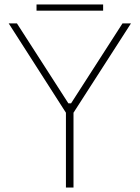

<svg xmlns="http://www.w3.org/2000/svg" viewBox="-20 -842 627 862"><path d="M144 -794V-822H443V-794ZM276 0V-336L19 -737H56L287 -378H299L530 -737H568L310 -336V0Z"/></svg>

Font: Tomorrow ExtraLight
Style: Regular
Weight: 275
Designer: Tony de Marco, Monica Rizzolli
Foundry: Just in Type
Version: Version 2.002